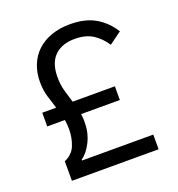

<svg xmlns="http://www.w3.org/2000/svg" viewBox="-129 -816 853 922"><g transform="rotate(-20 297.5 -355.0)"><path d="M82 0V-100Q124 -118 139 -156.5Q154 -195 154 -237Q154 -250 153 -262.5Q152 -275 150 -286H60V-356H131Q120 -390 110 -423.5Q100 -457 100 -499Q100 -545 115.5 -584Q131 -623 160.5 -651Q190 -679 233 -694.5Q276 -710 330 -710Q407 -710 458.5 -680Q510 -650 544 -596L481 -550Q455 -590 418.5 -613Q382 -636 327 -636Q262 -636 224.5 -600Q187 -564 187 -491Q187 -453 196 -420.5Q205 -388 215 -356H431V-286H233Q236 -266 236 -246Q236 -190 213.5 -145Q191 -100 161 -80V-75H525V0Z"/></g></svg>

Font: IBM Plex Sans Thai
Style: Regular
Weight: 400
Designer: Mike Abbink, Paul van der Laan, Pieter van Rosmalen, Ben Mitchell, Mark Frömberg
Foundry: Bold Monday
Version: Version 1.2